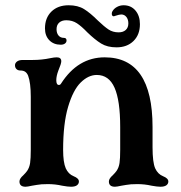

<svg xmlns="http://www.w3.org/2000/svg" viewBox="-20 -700 687 730"><path d="M54 -10Q54 -16 58 -22Q62 -28 68 -33Q78 -43 83 -50Q92 -63 94.5 -80.5Q97 -98 97 -130V-332Q97 -385 87 -412Q83 -422 76 -427Q69 -432 57 -432Q48 -432 42.5 -437.5Q37 -443 37 -452Q37 -460 44.5 -466Q52 -472 67 -472H105Q139 -472 172 -479Q186 -482 196 -482Q213 -482 213 -467Q213 -458 202 -432Q194 -411 194 -395Q194 -377 204 -377Q209 -377 212 -382Q276 -482 378 -482Q560 -482 560 -217V-140Q560 -83 570 -60Q580 -38 600 -30Q620 -22 620 -10Q620 -1 612.5 4.5Q605 10 590 10Q578 10 556 6Q530 0 502 0Q475 0 460 3Q445 6 442 6Q424 10 417 10Q394 10 394 -10Q394 -16 398 -22Q402 -28 408 -33Q418 -43 423 -50Q432 -63 434.5 -80.5Q437 -98 437 -130V-217Q437 -318 415.5 -366.5Q394 -415 348 -415Q316 -415 287 -386.5Q258 -358 239 -294Q220 -230 220 -130Q220 -83 230 -60Q240 -38 260 -30Q280 -22 280 -10Q280 -1 272.5 4.5Q265 10 250 10Q238 10 216 6Q190 0 162 0Q135 0 120 3Q105 6 102 6Q84 10 77 10Q54 10 54 -10ZM312 -577Q290 -600 272.5 -611.5Q255 -623 232 -623Q215 -623 205 -614Q195 -605 195 -589Q195 -574 202.5 -565Q210 -556 223 -556Q233 -556 233 -546Q233 -539 227 -534.5Q221 -530 211 -530Q184 -530 167.5 -547Q151 -564 151 -592Q151 -632 175.5 -656Q200 -680 241 -680Q276 -680 299.5 -665.5Q323 -651 352 -622Q376 -599 392.5 -588Q409 -577 431 -577Q448 -577 458 -586Q468 -595 468 -611Q468 -626 460.5 -635.5Q453 -645 441 -645Q434 -645 419 -640L413 -638Q405 -638 405 -648Q405 -654 408 -658Q414 -668 425.5 -674Q437 -680 450 -680Q478 -680 495 -660Q512 -640 512 -608Q512 -568 487.5 -544Q463 -520 423 -520Q388 -520 364.5 -534.5Q341 -549 312 -577Z"/></svg>

Font: Raigarh Medium
Style: Regular
Weight: 500
Designer: jaikishan Patel
Foundry: MagicType
Version: Version 1.000